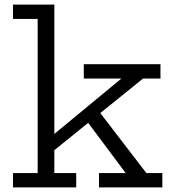

<svg xmlns="http://www.w3.org/2000/svg" viewBox="-20 -810 750 830"><path d="M214.9 -61.9H309.4V0H36.1V-61.9H142.9V-728.1H36.1V-790H214.9ZM401.1 -337.5 612.7 -61.9H681.8V0H407.9V-61.9H523.3L350 -293.9ZM193.6 -143.6 178.5 -200.9 504.9 -470.6H342.3V-532.5H673.7V-470.6H598.6Z"/></svg>

Font: Hepta Slab ExtraLight
Style: Regular
Weight: 200
Designer: Michael LaGattuta
Foundry: Michael LaGattuta
Version: Version 1.100